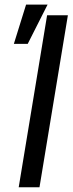

<svg xmlns="http://www.w3.org/2000/svg" viewBox="-20 -792 307 812"><path d="M267.1 -727.5 147 0H59.1L179.2 -727.5ZM38.6 -606.4 90.3 -772.5H181.2L97.2 -606.4Z"/></svg>

Font: Inter Tight
Style: Italic
Weight: 400
Italic angle: -9.39999°
Designer: Rasmus Andersson
Foundry: rsms
Version: Version 3.002